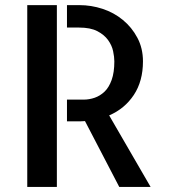

<svg xmlns="http://www.w3.org/2000/svg" viewBox="-20 -740 685 760"><path d="M87.9 -719.7H205.1V0H87.9ZM576.2 0H452.1L316.4 -260.7Q313.5 -260.7 310.1 -260.3Q306.6 -259.8 299.8 -259.8Q293 -259.8 279.8 -259.8Q266.6 -259.8 245.1 -259.8V-345.7H311.5Q333 -345.7 354.5 -353Q376 -360.4 393.6 -377Q411.1 -393.6 421.9 -423.3Q432.6 -453.1 432.6 -497.1Q432.6 -514.6 427.7 -537.6Q422.9 -560.5 407.7 -581.5Q392.6 -602.5 365.2 -616.7Q337.9 -630.9 293 -630.9H245.1V-719.7H294.9Q340.8 -719.7 385.7 -705.1Q430.7 -690.4 466.3 -661.1Q502 -631.8 523.9 -590.3Q545.9 -548.8 545.9 -497.1Q545.9 -418.9 509.8 -364.3Q473.6 -309.6 412.1 -283.2Z"/></svg>

Font: Allerta Stencil
Style: Regular
Weight: 400
Designer: Matt McInerney
Foundry: Matt McInerney
Version: Version 1.02